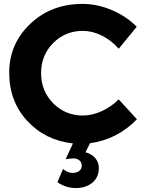

<svg xmlns="http://www.w3.org/2000/svg" viewBox="-20 -725 734 977"><path d="M26.9 -356Q26.9 -502 133.8 -603.5Q240.7 -705.1 399.9 -705.1Q475.6 -705.1 549.8 -673.3Q624 -641.6 675.8 -588.9L584 -477.1Q547.9 -519 499 -543.5Q450.2 -567.9 401.9 -567.9Q312 -567.9 250.5 -505.9Q189 -443.8 189 -353Q189 -262.2 250.5 -199.7Q312 -137.2 401.9 -137.2Q448.2 -137.2 497.1 -159.2Q545.9 -181.2 584 -219.2L676.8 -118.2Q576.7 -15.1 438 3.9L415 49.8Q445.8 57.6 464.4 79.1Q482.9 100.6 482.9 130.9Q482.9 176.8 450.2 204.6Q417 231.9 366.2 231.9Q315.4 231.9 272 202.1L300.8 134.8Q324.2 154.8 348.6 154.8Q373 154.3 384.8 143.6Q396.5 132.8 396 117.2Q396 101.6 383.8 90.8Q371.1 81.1 354.5 81.1Q337.9 81.1 314 85L351.1 4.9Q210 -10.7 118.2 -110.4Q26.4 -210 26.9 -356Z"/></svg>

Font: TruenoSBd
Style: Demi
Weight: 600
Designer: Julieta Ulanovsky
Foundry: Julieta Ulanovsky
Version: Version 3.001b